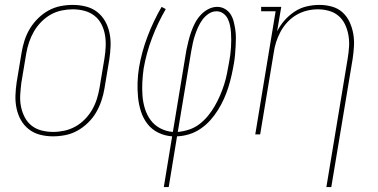

<svg xmlns="http://www.w3.org/2000/svg" viewBox="-20 -548 1540 783"><path d="M196 8Q169 8 143.5 1.5Q118 -5 98 -20.5Q78 -36 65.5 -58Q53 -80 47.5 -106Q42 -132 43 -159Q44 -186 48 -213L68 -333Q72 -358 80 -383Q88 -408 101.5 -430.5Q115 -453 134.5 -472.5Q154 -492 177.5 -505Q201 -518 226.5 -523Q252 -528 277 -528Q304 -528 330 -521.5Q356 -515 376 -499.5Q396 -484 408.5 -462Q421 -440 426.5 -414Q432 -388 431 -361Q430 -334 426 -307L406 -187Q402 -162 393.5 -137Q385 -112 372 -89.5Q359 -67 339 -47.5Q319 -28 295.5 -15Q272 -2 246.5 3Q221 8 196 8ZM197 -10Q219 -10 242.5 -15Q266 -20 287.5 -32Q309 -44 326.5 -62Q344 -80 356 -101Q368 -122 375 -144.5Q382 -167 386 -190L406 -310Q410 -334 411 -358.5Q412 -383 408 -406Q404 -429 393.5 -449.5Q383 -470 365 -484Q347 -498 324 -504Q301 -510 276 -510Q254 -510 230.5 -505Q207 -500 186 -488Q165 -476 147.5 -458Q130 -440 118 -419Q106 -398 98.5 -375.5Q91 -353 87 -330L67 -210Q64 -186 62.5 -161.5Q61 -137 65.5 -114Q70 -91 80.5 -70.5Q91 -50 108.5 -36Q126 -22 149 -16Q172 -10 197 -10Z M648 215 682 8Q652 6 625.5 -7Q599 -20 581.5 -42.5Q564 -65 555 -93Q546 -121 543 -151Q540 -181 541 -211.5Q542 -242 547 -273Q558 -337 581.5 -399Q605 -461 639 -520L656 -511Q623 -454 600 -393Q577 -332 566 -270Q562 -242 560.5 -214Q559 -186 561 -158.5Q563 -131 571 -105Q579 -79 594.5 -58Q610 -37 634 -24.5Q658 -12 685 -10L740 -343Q744 -362 748.5 -380.5Q753 -399 759.5 -417.5Q766 -436 775 -453.5Q784 -471 797.5 -486Q811 -501 829 -510.5Q847 -520 866 -520Q883 -520 897.5 -511.5Q912 -503 920.5 -489.5Q929 -476 933 -460Q937 -444 939.5 -427.5Q942 -411 942 -394Q942 -377 941 -359.5Q940 -342 938.5 -324.5Q937 -307 934 -290Q930 -266 924.5 -241.5Q919 -217 911.5 -193Q904 -169 893.5 -145.5Q883 -122 869 -99.5Q855 -77 837.5 -57.5Q820 -38 798 -23Q776 -8 751.5 -0.5Q727 7 702 8L668 215ZM705 -10Q728 -12 751 -19.5Q774 -27 793.5 -42Q813 -57 828.5 -76Q844 -95 856 -116Q868 -137 877.5 -159Q887 -181 894 -203Q901 -225 905.5 -247.5Q910 -270 914 -293Q917 -308 919 -323.5Q921 -339 922 -354.5Q923 -370 923 -385Q923 -400 922 -415Q921 -430 918 -444.5Q915 -459 908.5 -472Q902 -485 890 -493.5Q878 -502 863 -502Q846 -502 831 -492Q816 -482 805.5 -467.5Q795 -453 788 -437.5Q781 -422 775.5 -405.5Q770 -389 766.5 -373Q763 -357 760 -340Z M1311 215 1398 -310Q1402 -334 1403.5 -357.5Q1405 -381 1401 -404Q1397 -427 1387.5 -447.5Q1378 -468 1361.5 -482.5Q1345 -497 1322.5 -503.5Q1300 -510 1276 -510Q1254 -510 1231.5 -504.5Q1209 -499 1188.5 -487Q1168 -475 1151.5 -457Q1135 -439 1124 -418.5Q1113 -398 1106 -376Q1099 -354 1096 -331L1041 0H1021L1104 -502H1045V-520H1127L1110 -420Q1122 -444 1140.5 -465Q1159 -486 1182 -501Q1205 -516 1231 -522Q1257 -528 1283 -528Q1309 -528 1334 -521Q1359 -514 1377 -497.5Q1395 -481 1405.5 -458.5Q1416 -436 1420.5 -411Q1425 -386 1423.5 -359.5Q1422 -333 1418 -307L1331 215Z"/></svg>

Font: Iosevka Curly Slab Thin
Style: Italic
Weight: 100
Italic angle: -9°
Monospace: yes
Designer: Belleve Invis
Foundry: Belleve Invis
Version: Version 22.1.2; ttfautohint (v1.8.4)